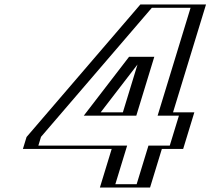

<svg xmlns="http://www.w3.org/2000/svg" viewBox="-20 -845 948 865"><path d="M630.5 -574 558.6 -339H409.6L590.5 -574ZM883.2 -825 734.6 -339H830.6L780.2 -174H684.2L631 0H455L508.2 -174H108.2L125.3 -230L636.2 -825ZM650.1 -589 569.1 -324H381.6L585.5 -589ZM863.6 -810 715.1 -324H811.1L769.8 -189H673.8L620.6 -15H474.6L527.8 -189H127.8L139.1 -226.1L640.5 -810ZM650.1 -589H585.5L381.6 -324H569.1ZM863.6 -810H640.5L139.1 -226.1L127.8 -189H527.8L474.6 -15H620.6L673.8 -189H769.8L811.1 -324H715.1ZM630.5 -574H590.5L409.6 -339H558.6ZM883.2 -825H636.2L125.3 -230L108.2 -174H508.2L455 0H631L684.2 -174H780.2L830.6 -339H734.6ZM675.1 -589H561.4L357.5 -324H594.1ZM838.6 -810 690.1 -324H786.1L744.8 -189H648.8L595.6 -15H499.6L552.8 -189H152.8L164.8 -228.5L664.2 -810ZM599.5 -554.5 533.6 -339H433.7ZM908.2 -825H612.5L99.6 -227.7L83.2 -174H483.2L430 0H656L709.2 -174H805.2L855.6 -339H759.6Z"/></svg>

Font: Hussar Outliner
Style: Obl
Weight: 700
Foundry: Cannot Into Space Fonts
Version: Version 0.92